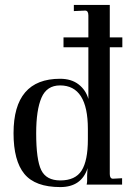

<svg xmlns="http://www.w3.org/2000/svg" viewBox="-20 -750 536 780"><path d="M477 -558H426V-43Q426 -24 439 -24L476 -26V0H332Q334 -8 334 -16V-38Q334 -46 335 -56L336 -67Q311 10 225 10Q123 10 79 -43.5Q35 -97 35 -209Q35 -430 224 -430Q270 -430 299.5 -407Q329 -384 339 -348V-558H238V-598H339V-687Q339 -707 326 -707L280 -705V-730H426V-598H477ZM337 -184V-226Q337 -403 224 -403Q170 -403 148.5 -353Q127 -303 127 -209Q127 -101 147.5 -59Q168 -17 225 -17Q286 -17 311.5 -57Q337 -97 337 -184Z"/></svg>

Font: Unna
Style: Regular
Weight: 400
Designer: Jorge de Buen U.
Foundry: Omnibus-Type
Version: Version 2.006;PS 002.006;hotconv 1.0.70;makeotf.lib2.5.58329